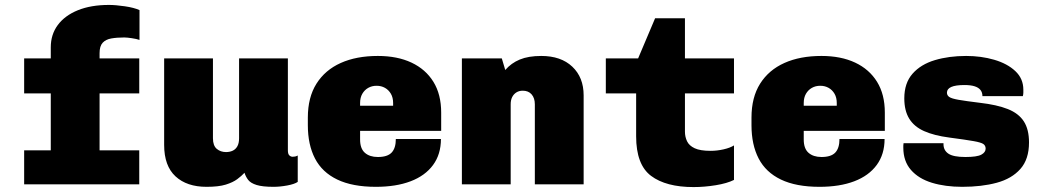

<svg xmlns="http://www.w3.org/2000/svg" viewBox="-20 -748 4240 779"><path d="M186 0V-369H78V-511H186V-556Q186 -608 214.5 -646.5Q243 -685 296 -706.5Q349 -728 422 -728Q449 -728 486.5 -722.5Q524 -717 546 -707V-586Q535 -590 515 -593Q495 -596 484 -596Q454 -596 431.5 -592Q409 -588 396.5 -574.5Q384 -561 384 -532V-511H545V-369H384V0ZM78 0V-138H545V0Z M818 10Q738 10 692 -32.5Q646 -75 646 -160V-511H844V-187Q844 -157 859.5 -144Q875 -131 897 -131Q912 -131 924 -136.5Q936 -142 943 -154.5Q950 -167 950 -187V-511H1148V-138Q1148 -123 1154 -117.5Q1160 -112 1167 -112Q1173 -112 1177.5 -113Q1182 -114 1188 -117V-10Q1175 -1 1145.5 4.5Q1116 10 1090 10Q1045 10 1021 2.5Q997 -5 987 -18Q977 -31 972 -47Q960 -34 942.5 -21Q925 -8 896 1Q867 10 818 10Z M1505 10Q1410 10 1348.5 -19.5Q1287 -49 1258 -105Q1229 -161 1229 -240V-271Q1229 -353 1264 -408.5Q1299 -464 1362.5 -492.5Q1426 -521 1513 -521Q1592 -521 1649.5 -494Q1707 -467 1738.5 -416Q1770 -365 1770 -291V-217H1441V-182Q1441 -145 1460.5 -128Q1480 -111 1513 -111Q1552 -111 1569 -129Q1586 -147 1586 -184H1769Q1769 -122 1737 -78.5Q1705 -35 1646 -12.5Q1587 10 1505 10ZM1441 -319H1575V-330Q1575 -352 1566 -367.5Q1557 -383 1542 -391.5Q1527 -400 1508 -400Q1489 -400 1474 -391.5Q1459 -383 1450 -367.5Q1441 -352 1441 -330Z M1854 0V-511H2016L2030 -464Q2054 -492 2089 -506.5Q2124 -521 2176 -521Q2256 -521 2302 -477.5Q2348 -434 2348 -361V0H2150V-325Q2150 -350 2137 -365Q2124 -380 2101 -380Q2086 -380 2075 -373Q2064 -366 2058 -354Q2052 -342 2052 -325V0Z M2794 11Q2682 11 2621.5 -34.5Q2561 -80 2561 -195V-369H2438V-511H2569L2638 -674H2759V-511H2958V-369H2759V-214Q2759 -193 2767.5 -175Q2776 -157 2798.5 -146.5Q2821 -136 2863 -136Q2889 -136 2915.5 -142Q2942 -148 2958 -158V-18Q2930 -4 2884 3.5Q2838 11 2794 11Z M3305 10Q3210 10 3148.5 -19.5Q3087 -49 3058 -105Q3029 -161 3029 -240V-271Q3029 -353 3064 -408.5Q3099 -464 3162.5 -492.5Q3226 -521 3313 -521Q3392 -521 3449.5 -494Q3507 -467 3538.5 -416Q3570 -365 3570 -291V-217H3241V-182Q3241 -145 3260.5 -128Q3280 -111 3313 -111Q3352 -111 3369 -129Q3386 -147 3386 -184H3569Q3569 -122 3537 -78.5Q3505 -35 3446 -12.5Q3387 10 3305 10ZM3241 -319H3375V-330Q3375 -352 3366 -367.5Q3357 -383 3342 -391.5Q3327 -400 3308 -400Q3289 -400 3274 -391.5Q3259 -383 3250 -367.5Q3241 -352 3241 -330Z M3884 10Q3815 10 3761 -6.5Q3707 -23 3676 -58.5Q3645 -94 3645 -149Q3645 -154 3645 -157.5Q3645 -161 3646 -167H3808V-163Q3808 -138 3828 -124.5Q3848 -111 3897 -111Q3944 -111 3961.5 -120.5Q3979 -130 3979 -145Q3979 -157 3970 -163.5Q3961 -170 3930 -175.5Q3899 -181 3831 -190Q3770 -198 3729.5 -216Q3689 -234 3669 -266.5Q3649 -299 3649 -349Q3649 -411 3682.5 -449Q3716 -487 3773 -504Q3830 -521 3900 -521Q3961 -521 4014 -505.5Q4067 -490 4099.5 -459.5Q4132 -429 4132 -384Q4132 -379 4132 -372.5Q4132 -366 4130 -358H3966Q3966 -373 3958 -383Q3950 -393 3934 -398Q3918 -403 3893 -403Q3822 -403 3822 -372Q3822 -361 3831.5 -354.5Q3841 -348 3869.5 -343Q3898 -338 3955 -331Q4025 -323 4069 -305.5Q4113 -288 4134 -255.5Q4155 -223 4155 -170Q4155 -102 4120 -62.5Q4085 -23 4024 -6.5Q3963 10 3884 10Z"/></svg>

Font: Chivo Mono Black
Style: Regular
Weight: 900
Designer: Hector Gatti
Foundry: Omnibus-Type
Version: Version 1.008